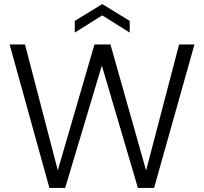

<svg xmlns="http://www.w3.org/2000/svg" viewBox="-20 -917 996 937"><path d="M221 0 27 -700H102L262 -86L441 -700H519L693 -85L854 -700H929L732 0H653L477 -597L298 0ZM345 -758V-815L479 -897L613 -815V-758L479 -842Z"/></svg>

Font: DM Sans Light
Style: Regular
Weight: 300
Designer: Colophon Foundry, Jonny Pinhorn
Foundry: Colophon Foundry
Version: Version 4.004; ttfautohint (v1.8.4.7-5d5b)